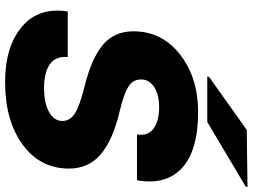

<svg xmlns="http://www.w3.org/2000/svg" viewBox="-139 -839 992 754"><g transform="rotate(90 357.0 -462.0)"><path d="M420 -744Q571 -744 639.5 -681Q708 -618 688 -504H508Q515 -547 485 -569Q455 -591 401 -591Q352 -591 322 -571.5Q292 -552 292 -520Q292 -488 320.5 -470Q349 -452 417 -436Q528 -410 585 -362.5Q642 -315 642 -237Q642 -124 548 -55Q454 14 302 14Q163 14 85 -52Q7 -118 25 -232H204Q200 -184 232.5 -161.5Q265 -139 326 -139Q384 -139 419.5 -158.5Q455 -178 455 -211Q455 -242 424 -261Q393 -280 316 -299Q208 -326 155.5 -370.5Q103 -415 103 -490Q103 -602 194 -673Q285 -744 420 -744ZM281 -780 282 -787 490 -935 714 -938 713 -931 459 -780Z"/></g></svg>

Font: Nacelle Heavy
Style: Italic
Weight: 800
Italic angle: -12°
Designer: Sora Sagano
Foundry: Sora Sagano
Version: Version 1.000;FEAKit 1.0